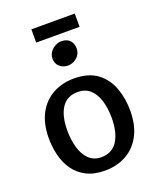

<svg xmlns="http://www.w3.org/2000/svg" viewBox="-166 -1021 932 1129"><g transform="rotate(-20 299.5 -456.5)"><path d="M294.5 8Q226.5 8 179 -16Q131.5 -40 102 -81.5Q72.5 -123 59.2 -176.8Q46 -230.5 46.5 -290Q48 -379.5 82 -440.5Q116 -501.5 174 -532.8Q232 -564 304.5 -564Q395.5 -564 450.2 -522.8Q505 -481.5 529.2 -413.8Q553.5 -346 552.5 -267Q551 -177.5 517.2 -116.2Q483.5 -55 425.8 -23.5Q368 8 294.5 8ZM297.5 -73.5Q366 -72.5 400.8 -125.2Q435.5 -178 435.5 -271.5Q435.5 -329.5 421.5 -376.8Q407.5 -424 377.8 -452.5Q348 -481 301.5 -481.5Q233.5 -483 199 -432.5Q164.5 -382 164.5 -288.5Q164.5 -230.5 178.5 -182Q192.5 -133.5 222 -104Q251.5 -74.5 297.5 -73.5ZM299.5 -647Q270.5 -647 248.8 -665.5Q227 -684 227 -716Q227 -738 239.2 -755.8Q251.5 -773.5 270.5 -784.2Q289.5 -795 310 -795Q345.5 -795 363.5 -775Q381.5 -755 381.5 -726Q381.5 -691.5 356.8 -669.2Q332 -647 299.5 -647ZM169.5 -838V-921H441V-838Z"/></g></svg>

Font: Koeln Type Sans
Style: Regular
Weight: 400
Designer: Eben Sorkin
Foundry: Eben Sorkin
Version: Version 2.001